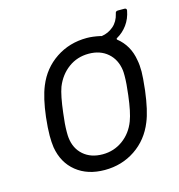

<svg xmlns="http://www.w3.org/2000/svg" viewBox="-93 -669 705 758"><g transform="rotate(-15 260.0 -289.5)"><path d="M484 -330Q484 -308 478 -254Q468 -174 450 -131Q424 -66 369 -29Q314 8 244 8Q174 8 128 -29Q82 -66 71 -131Q68 -152 68 -179Q68 -209 73 -254Q82 -330 101 -376Q127 -440 182.5 -477Q238 -514 309 -514Q333 -514 365 -507Q366 -506 369 -506Q396 -510 417 -528Q438 -546 445 -577Q446 -587 456 -587H483Q488 -587 490 -584Q492 -581 491 -577Q485 -545 467.5 -521Q450 -497 425 -483Q421 -481 423 -477Q470 -440 480 -377Q484 -358 484 -330ZM409 -253Q415 -300 415 -331Q415 -347 414 -354Q408 -399 377.5 -425.5Q347 -452 300 -452Q253 -452 217 -425.5Q181 -399 163 -354Q151 -321 143 -253Q137 -208 137 -176Q137 -159 138 -152Q143 -107 173.5 -80.5Q204 -54 252 -54Q298 -54 334.5 -80.5Q371 -107 388 -152Q401 -186 409 -253Z"/></g></svg>

Font: Barlow
Style: Italic
Weight: 400
Italic angle: -7°
Designer: Jeremy Tribby
Foundry: Tribby Type
Version: Version 1.408